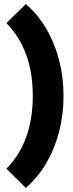

<svg xmlns="http://www.w3.org/2000/svg" viewBox="-20 -779 355 931"><path d="M105 132 11 39Q74 -24 106.5 -113Q139 -202 139 -314Q139 -427 106.5 -515Q74 -603 11 -667L105 -759Q164 -709 204.5 -639.5Q245 -570 266.5 -487.5Q288 -405 288 -314Q288 -223 266.5 -140Q245 -57 204.5 12Q164 81 105 132Z"/></svg>

Font: Outfit ExtraBold
Style: Regular
Weight: 800
Designer: Rodrigo Fuenzalida
Foundry: fragTYPE
Version: Version 1.100;gftools[0.9.27]